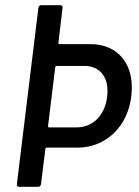

<svg xmlns="http://www.w3.org/2000/svg" viewBox="-20 -720 537 740"><path d="M328 -550H208C206 -550 205 -552 205 -554L221 -690C222 -696 219 -700 213 -700H139C133 -700 129 -696 128 -690L45 -10C44 -4 48 0 53 0H127C133 0 137 -4 138 -10L155 -147C155 -149 157 -151 159 -151H279C386 -151 472 -230 486 -349C501 -468 438 -550 328 -550ZM275 -229H169C167 -229 165 -231 165 -233L193 -462C194 -464 196 -466 198 -466H305C366 -466 402 -421 393 -347C384 -274 337 -229 275 -229Z"/></svg>

Font: Barlow Semi Condensed Medium
Style: Italic
Weight: 500
Width: 4
Italic angle: -7°
Designer: Jeremy Tribby
Foundry: Tribby Type
Version: Version 1.422;hotconv 1.0.109;makeotfexe 2.5.65596